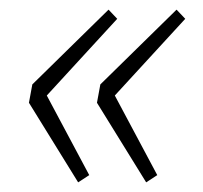

<svg xmlns="http://www.w3.org/2000/svg" viewBox="-20 -450 420 398"><path d="M142 -72 165 -87 77 -252 223 -411 205 -430 47 -275 40 -237ZM283 -72 306 -87 218 -252 364 -411 346 -430 188 -275 181 -237Z"/></svg>

Font: Source Sans Pro Light
Style: Italic
Weight: 300
Italic angle: -11°
Designer: Paul D. Hunt
Foundry: Adobe Systems Incorporated
Version: Version 3.006;hotconv 1.0.111;makeotfexe 2.5.65597